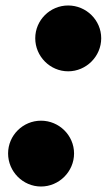

<svg xmlns="http://www.w3.org/2000/svg" viewBox="-20 -670 389 700"><path d="M108.5 -530.5C108.5 -464.5 162.5 -410 228.5 -410C294.5 -410 349 -464.5 349 -530.5C349 -596.5 294.5 -650 228.5 -650C162.5 -650 108.5 -596.5 108.5 -530.5ZM9.5 -110.5C9.5 -44.5 63.5 10 129.5 10C195.5 10 250 -44.5 250 -110.5C250 -176.5 195.5 -230 129.5 -230C63.5 -230 9.5 -176.5 9.5 -110.5Z"/></svg>

Font: Bodoni* 16pt Fatface
Style: Italic
Weight: 900
Italic angle: -13°
Version: Version 2.3